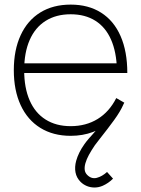

<svg xmlns="http://www.w3.org/2000/svg" viewBox="-20 -575 613 834"><path d="M330 215Q312.5 197.5 308 174Q303.5 150.5 311 123Q321 87.5 346.5 51.5Q351 46 355 40Q359.5 34 366.2 26.5Q373 19 381 10Q414.5 -27.5 437.5 -57Q460.5 -86.5 474 -118L516 -121Q502.5 -90.5 476.2 -54.2Q450 -18 413.5 28L392 56Q376.5 79 366.2 97.8Q356 116.5 351 134Q346.5 150 348 162.8Q349.5 175.5 359 185Q377.5 203.5 400.5 197.5Q423.5 191.5 445 172L471 201Q451 221 426 232Q408.5 239.5 390.8 239.5Q373 239.5 357.2 233Q341.5 226.5 330 215ZM40 -270Q40 -358 69.8 -422.2Q99.5 -486.5 155 -520.8Q210.5 -555 287 -555Q364 -555 419.2 -520Q474.5 -485 503.8 -418.2Q533 -351.5 533 -258H488V-272Q486 -349.5 462.2 -403.2Q438.5 -457 394 -485Q349.5 -513 287 -513Q223.5 -513 178 -484.2Q132.5 -455.5 108.8 -401Q85 -346.5 85 -270Q85 -193.5 108.8 -139Q132.5 -84.5 178 -55.8Q223.5 -27 287 -27Q353.5 -27 404.2 -58.2Q455 -89.5 485 -149L520 -129Q498 -83 463.5 -50.8Q429 -18.5 384.2 -1.8Q339.5 15 287 15Q211 15 155.2 -19.5Q99.5 -54 69.8 -118.2Q40 -182.5 40 -270ZM67 -300H507V-258H67Z"/></svg>

Font: Tap Sans
Style: Regular
Weight: 400
Designer: Tap Payments
Foundry: Tap Payments
Version: Version 1.001;Glyphs 3.1.2 (3151)